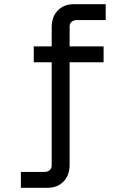

<svg xmlns="http://www.w3.org/2000/svg" viewBox="-20 -720 580 910"><path d="M310 -595V-500H471V-425H310V60Q310 111 281 140.5Q252 170 206 170H79V95H190Q206 95 215.5 86.5Q225 78 225 65V-425H140V-500H225V-590Q225 -641 254 -670.5Q283 -700 329 -700H481V-625H345Q329 -625 319.5 -616.5Q310 -608 310 -595Z"/></svg>

Font: Share Tech Mono
Style: Regular
Weight: 400
Designer: Ralph Oliver du Carrois
Foundry: Ralph Oliver du Carrois
Version: Version 1.003